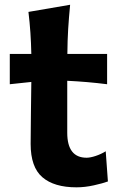

<svg xmlns="http://www.w3.org/2000/svg" viewBox="-20 -780 504 814"><path d="M304.2 14.2Q209.5 14.2 159.7 -28.6Q109.9 -71.3 109.9 -169.9Q109.9 -233.9 111.1 -299.1Q112.3 -364.3 112.8 -432.6L21.5 -422.9V-551.3H112.8Q111.8 -599.1 108.9 -641.6Q106 -684.1 100.6 -729.5L277.3 -759.8Q272 -704.6 269 -656.7Q266.1 -608.9 265.6 -551.3H434.1V-422.9Q392.1 -428.2 349.4 -431.9Q306.6 -435.5 265.1 -437.5V-217.3Q265.1 -111.3 347.2 -111.3Q362.8 -111.3 385.7 -118.9Q408.7 -126.5 428.2 -138.7L437.5 -10.7Q416.5 -2.9 378.4 5.6Q340.3 14.2 304.2 14.2Z"/></svg>

Font: Pinar-FD Bold
Style: Regular
Weight: 700
Designer: Amin Abedi
Version: Version 3.000